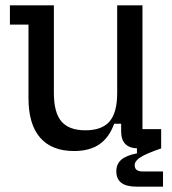

<svg xmlns="http://www.w3.org/2000/svg" viewBox="-20 -554 644 717"><path d="M256.8 10Q173 10 129.7 -40.1Q86.4 -90.2 86.4 -187.4V-462.2H17V-534H181.2V-206.6Q181.2 -133.6 209.4 -100.5Q237.6 -67.4 299.1 -67.4Q360.6 -67.4 389.1 -100.5Q417.6 -133.6 417.6 -206.6V-534H512V-71.8H581.8V0H496.2Q432.4 0 432.4 -63.8V-92H406.4Q387.4 -39.8 350.8 -14.9Q314.2 10 256.8 10ZM489.4 143Q414.4 143 414.4 85.8Q414.4 58.8 432.6 42.7Q450.8 26.6 491.4 18.6V-15L582.2 0Q526 19.4 504.5 33.3Q483 47.2 483 63Q483 86.2 512 86.2H588.8V143Z"/></svg>

Font: Mozilla Headline ExtraLight
Style: Regular
Weight: 200
Designer: Studio DRAMA
Foundry: Studio DRAMA
Version: Version 1.000